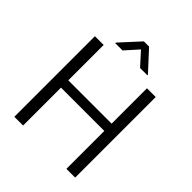

<svg xmlns="http://www.w3.org/2000/svg" viewBox="-244 -1051 1198 1198"><g transform="rotate(45 355.0 -452.0)"><path d="M163.6 -710.9V-398.9H545.9V-710.9H623V0H545.9V-334.5H163.6V0H86.4V-710.9ZM371.1 -904.3 490.2 -774.9V-770H425.8L348.1 -856L271 -770H207.5V-775.9L325.2 -904.3Z"/></g></svg>

Font: Vazirmatn RD UI Light
Style: Regular
Weight: 300
Designer: Saber Rastikerdar
Foundry: Saber Rastikerdar
Version: Version 33.003